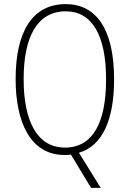

<svg xmlns="http://www.w3.org/2000/svg" viewBox="-20 -744 631 934"><path d="M535 -358C535 -604 447 -724 300 -724C140 -724 56 -594 56 -359C56 -151 127 10 294 10C304 10 314 10 325 8L423 170H470L364 -1C476 -34 535 -156 535 -358ZM95 -359C95 -563 160 -689 300 -689C428 -689 496 -572 496 -358C496 -148 432 -26 296 -26C163 -26 95 -151 95 -359Z"/></svg>

Font: Noto Sans Tamil Condensed ExtraLight
Style: Regular
Weight: 200
Width: 3
Designer: Jelle Bosma - Monotype Design Team
Foundry: Monotype Imaging Inc.
Version: Version 2.004